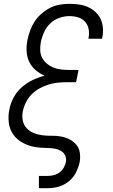

<svg xmlns="http://www.w3.org/2000/svg" viewBox="-20 -772 590 1002"><path d="M183 210V146H230Q245 146 261 142Q277 138 290.5 128Q304 118 312.5 103Q321 88 324 73Q327 55 320 39.5Q313 24 298.5 15.5Q284 7 267.5 4Q251 1 233 0.5Q215 0 197 -1Q179 -2 162 -5Q145 -8 129 -13.5Q113 -19 98.5 -27Q84 -35 71.5 -45.5Q59 -56 49.5 -69.5Q40 -83 34 -98.5Q28 -114 26 -131Q24 -148 24.5 -165.5Q25 -183 29 -201Q35 -233 51 -263Q67 -293 93 -316Q119 -339 150 -354Q181 -369 213 -377Q187 -388 166 -406Q145 -424 133 -448.5Q121 -473 119 -502.5Q117 -532 123 -562Q128 -587 137 -612Q146 -637 160.5 -659.5Q175 -682 196.5 -700.5Q218 -719 241.5 -731Q265 -743 291 -747.5Q317 -752 342 -752Q367 -752 392 -748.5Q417 -745 438.5 -735.5Q460 -726 477.5 -710Q495 -694 505 -673Q515 -652 517 -627Q519 -602 514 -577L513 -570H442V-574Q447 -598 442.5 -620.5Q438 -643 423.5 -659Q409 -675 387.5 -681.5Q366 -688 342 -688Q316 -688 289 -678.5Q262 -669 241.5 -649Q221 -629 209.5 -603Q198 -577 193 -551Q189 -529 190 -508Q191 -487 200.5 -469.5Q210 -452 225 -439.5Q240 -427 258.5 -419.5Q277 -412 298 -409.5Q319 -407 340 -407H390L377 -343H327Q304 -343 280.5 -340.5Q257 -338 233 -330.5Q209 -323 186 -310.5Q163 -298 145 -279.5Q127 -261 115.5 -238Q104 -215 99 -191Q94 -166 99 -142.5Q104 -119 119.5 -102.5Q135 -86 156.5 -77.5Q178 -69 202 -66Q226 -63 250.5 -63.5Q275 -64 299 -59.5Q323 -55 343.5 -44.5Q364 -34 378.5 -16.5Q393 1 396.5 24.5Q400 48 396 73Q390 101 376.5 128Q363 155 339 174.5Q315 194 286.5 202Q258 210 230 210Z"/></svg>

Font: Lode Term
Style: Italic
Weight: 400
Italic angle: -11°
Monospace: yes
Designer: Belleve Invis
Foundry: Belleve Invis
Version: Version 29.2.0